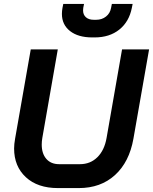

<svg xmlns="http://www.w3.org/2000/svg" viewBox="-20 -952 781 980"><path d="M52 -194Q52 -216 57 -244L137 -700H275L196 -248Q193 -230 193 -214Q193 -168 216.5 -141Q240 -114 282 -114H388Q441 -114 477 -149.5Q513 -185 524 -248L603 -700H741L661 -244Q640 -125 567 -58.5Q494 8 382 8H276Q172 8 112 -47.5Q52 -103 52 -194ZM296 -881Q296 -896 299 -912L303 -932H409L405 -912Q404 -907 404 -899Q404 -877 418.5 -864Q433 -851 459 -851H471Q500 -851 521 -867.5Q542 -884 547 -912L551 -932H657L653 -912Q639 -841 589 -801Q539 -761 463 -761H451Q379 -761 337.5 -793.5Q296 -826 296 -881Z"/></svg>

Font: Bai Jamjuree
Style: Bold Italic
Weight: 700
Italic angle: -10°
Designer: Katatrad Aksorn Co.,Ltd.
Foundry: Cadson Demak Co.,Ltd.
Version: Version 1.000; ttfautohint (v1.6)